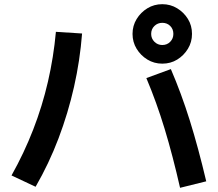

<svg xmlns="http://www.w3.org/2000/svg" viewBox="-20 -867 1040 917"><path d="M840 30Q805 -124 766.5 -251Q728 -378 679 -494L796 -537Q846 -421 886.5 -291.5Q927 -162 965 -1ZM35 -29Q95 -136 138.5 -248Q182 -360 209 -477Q236 -594 247 -715L372 -707Q362 -578 333.5 -452Q305 -326 259.5 -206Q214 -86 150 25ZM755 -563Q716 -563 684 -582.5Q652 -602 632.5 -634Q613 -666 613 -705Q613 -744 632.5 -776Q652 -808 684 -827.5Q716 -847 755 -847Q794 -847 826 -827.5Q858 -808 877.5 -776.5Q897 -745 897 -705Q897 -666 877.5 -634Q858 -602 826.5 -582.5Q795 -563 755 -563ZM755 -652Q778 -652 793 -667.5Q808 -683 808 -705Q808 -728 793 -743Q778 -758 755 -758Q733 -758 717.5 -743Q702 -728 702 -705Q702 -683 717.5 -667.5Q733 -652 755 -652Z"/></svg>

Font: M PLUS 1 SemiBold
Style: Regular
Weight: 600
Designer: Coji Morishita
Foundry: UNDERFOREST DESIGN
Version: Version 1.001